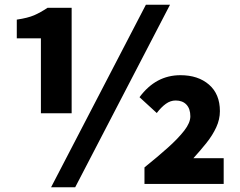

<svg xmlns="http://www.w3.org/2000/svg" viewBox="-20 -778 1013 812"><path d="M153 -299V-616H51V-695Q98 -702 124.5 -713.5Q151 -725 181 -745H283V-299ZM196 14 597 -758H699L298 14ZM591 0V-70Q647 -115 690.5 -154Q734 -193 759.5 -226Q785 -259 785 -286Q785 -318 768.5 -335.5Q752 -353 723 -353Q701 -353 681.5 -339Q662 -325 643 -300L570 -367Q605 -414 648 -437Q691 -460 743 -460Q818 -460 864 -420Q910 -380 910 -308Q910 -273 894.5 -239.5Q879 -206 853.5 -174Q828 -142 798 -109H926V0Z"/></svg>

Font: Noto Sans KR Thin Black
Style: Regular
Weight: 900
Version: Version 2.004-H2;hotconv 1.0.118;makeotfexe 2.5.65603